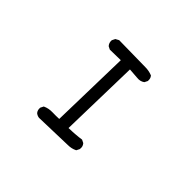

<svg xmlns="http://www.w3.org/2000/svg" viewBox="-148 -1005 1297 1297"><g transform="rotate(45 500.0 -357.0)"><path d="M332.5 19.5Q314.9 17.1 301.8 6.3L301.3 5.9Q288.1 -9.8 290 -33.7V-34.7L290.5 -35.6L300.3 -55.2L301.3 -57.1L303.2 -58.1Q333.5 -72.3 371.1 -71.3Q404.3 -70.3 434.6 -71.8L448.2 -646.5L346.7 -644.5H345.2L344.2 -645L324.7 -654.8L323.7 -655.3L322.8 -656.2Q307.6 -673.8 309.6 -697.8V-698.7L310.1 -699.7L319.8 -719.2L320.8 -721.2L322.3 -722.2L343.8 -733.9L345.2 -734.4H346.7Q565.4 -730.5 598.6 -730.5Q632.8 -730.5 663.1 -718.3L664.6 -717.8L665.5 -716.8Q672.4 -709 675 -699Q677.7 -689 676.8 -677.2V-676.3L676.3 -675.3L666.5 -655.8L665.5 -654.3L664.6 -653.3Q641.6 -636.7 609.9 -640.6L536.1 -646L522.5 -72.8Q533.2 -73.2 542.2 -73.5Q551.3 -73.7 559.6 -74.2Q567.9 -74.7 575 -75.2Q582 -75.7 588.4 -76.2Q602.1 -77.1 615 -78.6Q627.9 -80.1 640.6 -82H642.6L644 -81.5L663.6 -71.8L664.6 -71.3L665.5 -70.3Q681.2 -52.7 676.8 -26.4V-25.4L676.3 -24.9L666.5 -5.4L665.5 -3.4L663.6 -2.4Q635.3 11.7 600.6 11.7Q567.4 11.7 333 19.5Z"/></g></svg>

Font: NaikaiFont
Style: SemiBold
Weight: 600
Version: Version 1.89